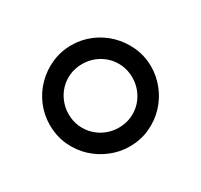

<svg xmlns="http://www.w3.org/2000/svg" viewBox="-83 -808 566 540"><g transform="rotate(-30 200.0 -538.5)"><path d="M364.3 -538.6Q364.3 -507.8 352.5 -478.3Q340.8 -448.7 319.1 -425.5Q297.4 -402.3 267.1 -388.2Q236.8 -374 199.7 -374Q168.9 -374 139.4 -386Q109.9 -397.9 86.7 -419.4Q63.5 -440.9 49.3 -471.4Q35.2 -502 35.2 -538.6Q35.2 -571.8 47.9 -601.6Q60.5 -631.3 82.8 -653.8Q105 -676.3 135 -689.7Q165 -703.1 199.7 -703.1Q231.9 -703.1 261.7 -690.7Q291.5 -678.2 314.2 -656Q336.9 -633.8 350.6 -603.8Q364.3 -573.7 364.3 -538.6ZM96.2 -538.6Q96.2 -515.6 104.7 -496.6Q113.3 -477.5 127.7 -463.9Q142.1 -450.2 160.9 -442.6Q179.7 -435.1 199.7 -435.1Q223.1 -435.1 242.4 -443.8Q261.7 -452.6 275.1 -467Q288.6 -481.4 295.9 -500Q303.2 -518.6 303.2 -538.6Q303.2 -562 294.4 -581.3Q285.6 -600.6 271.2 -614Q256.8 -627.4 238.3 -634.8Q219.7 -642.1 199.7 -642.1Q176.3 -642.1 157.2 -633.5Q138.2 -625 124.8 -610.8Q111.3 -596.7 103.8 -577.9Q96.2 -559.1 96.2 -538.6Z"/></g></svg>

Font: XB Kayhan
Style: Bold
Weight: 700
Designer: Behnam
Foundry: Irmug
Version: Version 7.300 2009